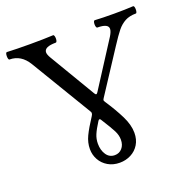

<svg xmlns="http://www.w3.org/2000/svg" viewBox="-134 -782 888 903"><g transform="rotate(-20 310.0 -330.5)"><path d="M204.6 -102.5Q204.6 -135.3 219.5 -166.5Q234.4 -197.8 266.1 -246.1Q271 -253.4 271 -259.8Q271 -264.2 266.6 -270.5L85 -572.3Q50.8 -628.4 -6.3 -628.4Q-9.8 -628.4 -11.5 -633.8Q-13.2 -639.2 -13.2 -647Q-13.2 -654.8 -11.5 -660.2Q-9.8 -665.5 -6.3 -665.5Q42 -663.1 109.4 -663.1Q176.8 -663.1 225.1 -665.5Q228.5 -665.5 230.5 -659.9Q232.4 -654.3 232.4 -646.5Q232.4 -639.2 230.5 -633.8Q228.5 -628.4 225.1 -628.4Q166.5 -628.4 166.5 -600.6Q166.5 -589.8 176.8 -572.3L313.5 -342.3Q317.4 -335.4 321.3 -335.4Q324.7 -335.4 329.1 -342.3L474.1 -567.9Q487.3 -589.4 487.3 -602.5Q487.3 -628.4 433.1 -628.4Q429.7 -628.4 427.7 -634Q425.8 -639.6 425.8 -647Q425.8 -654.3 427.7 -659.7Q429.7 -665 433.1 -665Q473.1 -662.6 529.3 -662.6Q585.4 -662.6 625.5 -665Q628.9 -665 630.6 -659.7Q632.3 -654.3 632.3 -647Q632.3 -639.2 630.6 -633.8Q628.9 -628.4 625.5 -628.4Q593.8 -628.4 571.5 -616.5Q549.3 -604.5 531.7 -583Q514.2 -561.5 485.4 -517.1L347.2 -305.7Q343.3 -299.3 343.3 -296.9Q343.3 -294.4 347.7 -287.1Q382.3 -234.9 405 -189.2Q427.7 -143.6 427.7 -104Q427.7 -70.3 412.6 -45.7Q397.5 -21 371.8 -7.8Q346.2 5.4 315.9 5.4Q282.7 5.4 257.3 -9.5Q231.9 -24.4 218.3 -49.1Q204.6 -73.7 204.6 -102.5ZM356.9 -95.2Q356.9 -117.2 345.7 -139.6Q334.5 -162.1 301.3 -214.4Q298.3 -219.7 294.9 -219.7Q292 -219.7 288.1 -214.4Q266.6 -180.7 257.6 -159.2Q248.5 -137.7 248.5 -113.8Q248.5 -81.1 263.7 -58.6Q278.8 -36.1 305.7 -36.1Q328.1 -36.1 342.5 -52.5Q356.9 -68.8 356.9 -95.2Z"/></g></svg>

Font: JuniusX
Style: Regular
Weight: 400
Designer: Peter S. Baker
Foundry: Briery Creek Software
Version: Version 1.004